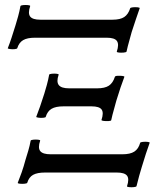

<svg xmlns="http://www.w3.org/2000/svg" viewBox="-20 -718 647 789"><path d="M500 -506Q499 -503 488.5 -502Q478 -501 468.5 -502Q459 -503 460 -506Q470 -536 460.5 -549.5Q451 -563 419 -563H123Q92 -563 75 -553Q58 -543 51 -520Q50 -517 40 -516Q30 -515 20.5 -516.5Q11 -518 12 -520Q20 -540 27.5 -563Q35 -586 44 -615Q49 -631 54.5 -651Q60 -671 64 -693Q65 -696 75 -697Q85 -698 95 -697Q105 -696 104 -693Q94 -663 104 -650Q114 -637 146 -637H442Q474 -637 490.5 -648Q507 -659 515 -684Q516 -687 526 -688Q536 -689 545.5 -688Q555 -687 554 -684Q546 -662 538.5 -639Q531 -616 521 -586Q517 -570 511 -549.5Q505 -529 500 -506ZM437 -224Q436 -221 426 -220.5Q416 -220 406.5 -221Q397 -222 397 -225Q407 -255 397.5 -268Q388 -281 356 -281H241Q209 -281 192 -271Q175 -261 168 -238Q168 -235 157.5 -234Q147 -233 137.5 -234.5Q128 -236 129 -238Q137 -259 145 -281.5Q153 -304 162 -333Q167 -349 172.5 -369Q178 -389 182 -411Q183 -414 193 -415Q203 -416 212.5 -415Q222 -414 221 -411Q211 -382 221.5 -368.5Q232 -355 264 -355H379Q411 -355 427.5 -366Q444 -377 452 -402Q453 -406 463 -406.5Q473 -407 482.5 -406Q492 -405 491 -402Q476 -363 458 -304Q454 -288 448 -267.5Q442 -247 437 -224ZM541 47Q540 50 530 51Q520 52 510.5 51Q501 50 502 47Q512 17 502 4Q492 -9 460 -9H165Q133 -9 116 0.5Q99 10 92 33Q91 36 81 37Q71 38 61.5 37Q52 36 53 33Q61 13 69 -9.5Q77 -32 85 -62Q90 -78 96 -98Q102 -118 106 -140Q107 -143 117 -144Q127 -145 136.5 -144Q146 -143 145 -140Q135 -110 145.5 -97Q156 -84 188 -84H483Q515 -84 532 -95Q549 -106 556 -131Q557 -134 567 -135Q577 -136 586.5 -135Q596 -134 595 -131Q587 -109 579.5 -86Q572 -63 563 -33Q552 2 541 47Z"/></svg>

Font: Junicode Two Beta Condensed
Style: Regular
Weight: 400
Width: 3
Designer: Peter S. Baker
Foundry: Briery Creek Software
Version: Version 1.053; ttfautohint (v1.8.4)